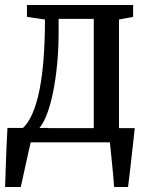

<svg xmlns="http://www.w3.org/2000/svg" viewBox="-22 -573 594 773"><path d="M37 0V-55L68 -55.5Q91.5 -76.5 108.5 -115.5Q125.5 -154.5 136.8 -210Q148 -265.5 153.5 -336.8Q159 -408 159 -494.5L86.5 -505V-553H514V-505L457 -494.5V0ZM136 -57H355.5V-497H214V-443Q214 -375.5 208 -314Q202 -252.5 191.5 -201.2Q181 -150 166.8 -112.8Q152.5 -75.5 136 -57ZM-1.5 180Q0 145 1 105.5Q2 66 4 24.2Q6 -17.5 8 -58H173L103 -6Q98.5 12.5 92.5 39.8Q86.5 67 80.2 95.5Q74 124 69 147Q64 170 61.5 180ZM437.5 180Q436 159.5 434 136.5Q432 113.5 429.5 89.5Q427 65.5 424.8 42.8Q422.5 20 420.5 0L374.5 -57H520.5Q518.5 -37 515.8 -13.2Q513 10.5 510.2 36.2Q507.5 62 504.5 87.5Q501.5 113 498.8 136.8Q496 160.5 493.5 180Z"/></svg>

Font: Merriweather 24pt SemiCondensed
Style: Regular
Weight: 400
Width: 4
Designer: Eben Sorkin
Foundry: Eben Sorkin
Version: Version 2.100